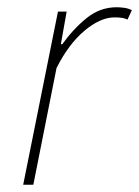

<svg xmlns="http://www.w3.org/2000/svg" viewBox="-20 -510 384 530"><path d="M44 0 140 -478H164L148 -388H152Q182 -430 219 -460Q256 -490 302 -490Q311 -490 322.5 -488.5Q334 -487 344 -482L332 -456Q326 -459 318 -460.5Q310 -462 296 -462Q257 -462 213 -425Q169 -388 136 -322L72 0Z"/></svg>

Font: Source Sans 3 ExtraLight
Style: Italic
Weight: 250
Italic angle: -11°
Designer: Paul D. Hunt
Foundry: Adobe
Version: Version 3.046;hotconv 1.0.118;makeotfexe 2.5.65603